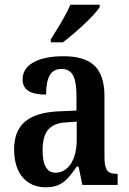

<svg xmlns="http://www.w3.org/2000/svg" viewBox="-20 -786 550 816"><path d="M196 -619V-606H247C301 -646 382 -721 404 -756V-766H279C261 -721 223 -663 196 -619ZM174 10C242 10 268 -23 306 -78H314L330 0H480V-47H477C437 -47 424 -63 424 -118V-376C424 -501 365 -547 249 -547C150 -547 76 -515 76 -449C76 -404 109 -384 176 -384C176 -449 191 -493 241 -493C294 -493 305 -447 305 -373V-316L234 -313C104 -308 40 -259 40 -151C40 -41 99 10 174 10ZM216 -52C178 -52 161 -87 161 -146C161 -222 186 -262 263 -266L306 -269V-191C306 -109 271 -52 216 -52Z"/></svg>

Font: Noto Serif Bengali Condensed SemiBold
Style: Regular
Weight: 600
Width: 3
Designer: Juan Bruce, Universal Thirst, Indian Type Foundry and the Monotype Design Team.
Foundry: Monotype Imaging Inc.
Version: Version 2.003